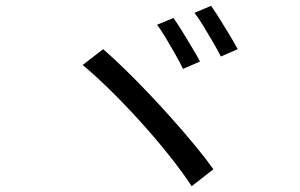

<svg xmlns="http://www.w3.org/2000/svg" viewBox="-20 -747 1040 666"><path d="M581.6 -684.6Q594.4 -667.1 611.7 -639Q629 -610.9 646.2 -582.1Q663.4 -553.3 674 -533.7L615 -508.1Q604.6 -529.5 588.3 -558.3Q572.1 -587.1 555.2 -615.3Q538.3 -643.5 524.9 -661.1ZM712.1 -726.8Q724.8 -709.2 742.3 -681.3Q759.8 -653.3 776.8 -625Q793.7 -596.7 804.5 -576.5L746.2 -550.9Q735.2 -572.9 718.6 -601.2Q702 -629.5 685.2 -657.2Q668.4 -684.9 654.6 -702.5ZM337.9 -576.4Q372.5 -546.6 412.9 -507.1Q453.4 -467.6 496.1 -422.7Q538.8 -377.7 580 -331.4Q621.1 -285 657.3 -241.3Q693.6 -197.5 720.2 -159.9L645 -101.1Q612.4 -150.5 567.3 -207.1Q522.3 -263.8 470.7 -321Q419.2 -378.2 366.7 -430.1Q314.1 -481.9 266.8 -521.7Z"/></svg>

Font: Noto Sans KR Thin
Style: Regular
Weight: 100
Designer: Ryoko NISHIZUKA 西塚涼子 (kana, bopomofo & ideographs); Paul D. Hunt (Latin, Greek & Cyrillic); Sandoll Communications 산돌커뮤니
Foundry: Adobe
Version: Version 2.004-H2;hotconv 1.0.118;makeotfexe 2.5.65603